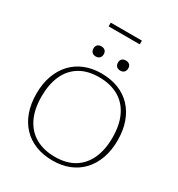

<svg xmlns="http://www.w3.org/2000/svg" viewBox="-240 -1212 1280 1378"><g transform="rotate(30 400.0 -523.0)"><path d="M396 -708Q475 -708 538 -683.2Q601 -658.5 645.2 -611.5Q689.5 -564.5 713 -498.2Q736.5 -432 736.5 -349Q736.5 -265.5 712.5 -199Q688.5 -132.5 644.8 -85.8Q601 -39 539.8 -14.5Q478.5 10 404 10Q325 10 262 -14.8Q199 -39.5 154.8 -86.5Q110.5 -133.5 87 -199.8Q63.5 -266 63.5 -349Q63.5 -432.5 87.5 -498.8Q111.5 -565 155.2 -611.8Q199 -658.5 260.2 -683.2Q321.5 -708 396 -708ZM404 -21.5Q499 -21.5 563.8 -61.2Q628.5 -101 661.5 -174.2Q694.5 -247.5 694.5 -347Q694.5 -454 658.5 -527.5Q622.5 -601 555.5 -638.5Q488.5 -676 396 -676Q301 -676 236.2 -636.5Q171.5 -597 138.5 -524Q105.5 -451 105.5 -350.5Q105.5 -244 141.5 -170.5Q177.5 -97 244.8 -59.2Q312 -21.5 404 -21.5ZM298.5 -792Q279 -792 267.5 -803.2Q256 -814.5 256 -834.5Q256 -854.5 267.5 -865Q279 -875.5 298.5 -875.5Q318 -875.5 329.5 -865Q341 -854.5 341 -834.5Q341 -815 329.5 -803.5Q318 -792 298.5 -792ZM501.5 -792Q482 -792 470.5 -803.2Q459 -814.5 459 -834.5Q459 -854.5 470.5 -865Q482 -875.5 501.5 -875.5Q521 -875.5 532.5 -865Q544 -854.5 544 -834.5Q544 -815 532.5 -803.5Q521 -792 501.5 -792ZM271 -1025.5V-1056.5H529V-1025.5Z"/></g></svg>

Font: Newsreader 9pt ExtraLight
Style: Regular
Weight: 250
Designer: Hugues Gentile
Foundry: Production Type
Version: Version 1.003